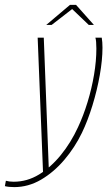

<svg xmlns="http://www.w3.org/2000/svg" viewBox="-100 -649 441 785"><path d="M-42 116Q-52 116 -62.5 115Q-73 114 -80 112L-76 90Q-69 92 -61.5 93Q-54 94 -44 94Q11 94 59.5 64.5Q108 35 149 -15.5Q190 -66 219 -129Q241 -176 258 -231.5Q275 -287 284.5 -343.5Q294 -400 294 -450Q294 -466 293 -477.5Q292 -489 290 -495H316Q319 -477 319 -454Q319 -404 308 -342Q297 -280 278 -218Q259 -156 235 -106Q206 -46 163 4.5Q120 55 68 85.5Q16 116 -42 116ZM76 57 54 -495H79L100 54ZM89 -547 186 -629H211L284 -547H263L195 -612L111 -547Z"/></svg>

Font: Alumni Sans SC Thin
Style: Italic
Weight: 100
Italic angle: -8°
Designer: Robert E. Leuschke
Foundry: Robert E. Leuschke
Version: Version 1.016